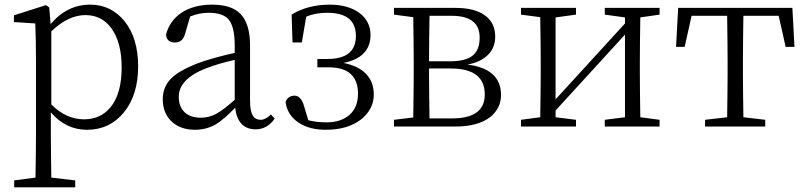

<svg xmlns="http://www.w3.org/2000/svg" viewBox="-20 -545 3473 827"><path d="M304 262V232L201 220C200 140 199 77 199 32V-61C242 -11 294 14 355 14C420 14 472 -11 513 -60C554 -110 575 -176 575 -259C575 -339 556 -404 517 -453C478 -501 429 -525 368 -525C302 -525 245 -497 198 -441L192 -513L178 -523L40 -479V-450L132 -444C134 -396 135 -341 135 -279V34C135 79 134 141 133 220L41 232V262ZM342 -31C291 -31 244 -52 201 -95V-410C250 -457 299 -480 348 -480C395 -480 432 -461 460 -423C489 -383 504 -327 504 -254C504 -179 488 -122 456 -83C427 -48 389 -31 342 -31Z M820 14C853 14 882 6 909 -9C931 -22 959 -46 993 -81C1000 -19 1030 12 1081 12C1114 12 1142 -3 1163 -34L1147 -52C1132 -37 1117 -29 1103 -29C1088 -29 1076 -35 1069 -47C1061 -60 1057 -81 1057 -112V-350C1057 -412 1043 -457 1016 -485C990 -512 949 -525 893 -525C789 -525 716 -477 695 -396C697 -373 710 -362 734 -362C757 -362 771 -375 778 -402L799 -474C826 -485 853 -490 878 -490C919 -490 947 -481 964 -462C982 -441 991 -404 991 -350V-317C939 -306 893 -293 853 -280C790 -258 745 -234 718 -208C693 -183 681 -153 681 -117C681 -76 695 -43 722 -19C747 3 780 14 820 14ZM846 -38C817 -38 794 -45 777 -60C759 -76 750 -99 750 -128C750 -179 789 -220 868 -251C905 -265 946 -277 991 -287V-115C958 -86 932 -66 912 -55C891 -44 869 -38 846 -38Z M1383 14C1447 14 1498 -1 1537 -32C1572 -61 1590 -96 1590 -138C1590 -209 1546 -257 1459 -274C1537 -289 1576 -330 1576 -395C1576 -472 1508 -525 1401 -525C1338 -525 1283 -511 1236 -482L1240 -362H1280L1299 -473C1324 -484 1354 -490 1389 -490C1472 -490 1513 -457 1513 -390C1513 -324 1472 -291 1390 -291H1347V-255H1396C1480 -255 1522 -217 1522 -141C1522 -102 1510 -72 1485 -50C1461 -29 1428 -18 1387 -18C1358 -18 1332 -21 1308 -27L1289 -90C1281 -117 1268 -132 1250 -133C1230 -133 1217 -124 1210 -106C1215 -68 1234 -38 1266 -17C1297 4 1336 14 1383 14Z M1941 0C2007 0 2058 -14 2093 -42C2123 -67 2138 -98 2138 -136C2138 -211 2090 -255 1993 -267C2034 -274 2065 -290 2086 -313C2104 -333 2113 -358 2113 -387C2113 -426 2099 -456 2071 -477C2041 -500 1998 -511 1942 -511H1677V-482L1760 -471C1761 -398 1762 -335 1762 -284V-227C1762 -176 1761 -114 1760 -39L1677 -29V0ZM1830 -35C1829 -108 1828 -172 1828 -227V-250H1921C2019 -250 2068 -213 2068 -138C2068 -69 2021 -35 1927 -35ZM1828 -281C1828 -342 1829 -408 1830 -477H1925C2006 -477 2046 -446 2046 -383C2046 -312 2007 -281 1919 -281Z M2461 0V-29L2373 -40V-69L2672 -396V-40L2585 -29V0H2821V-29L2738 -40C2737 -113 2736 -176 2736 -227V-284C2736 -335 2737 -397 2738 -470L2821 -482V-511H2585V-482L2672 -470V-444L2373 -117V-470L2461 -482V-511H2224V-482L2307 -471C2308 -398 2309 -335 2309 -284V-227C2309 -176 2308 -113 2307 -40L2224 -29V0Z M3276 0V-29L3182 -40C3181 -113 3180 -176 3180 -227V-284C3180 -339 3181 -404 3182 -477H3334L3364 -343H3402L3393 -511H2901L2892 -343H2929L2959 -477H3112C3113 -404 3114 -339 3114 -284V-227C3114 -176 3113 -113 3112 -40L3017 -29V0Z"/></svg>

Font: AllPunType Light
Style: Regular
Weight: 300
Version: 1.0